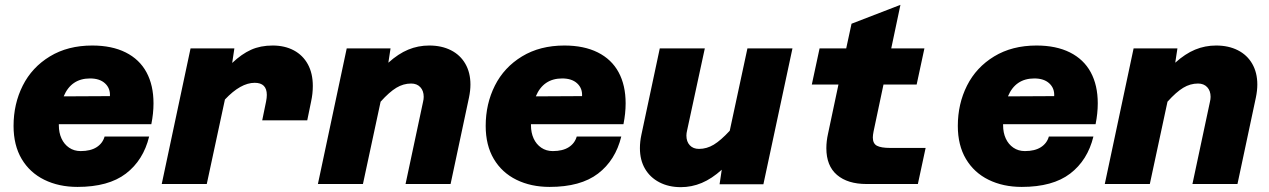

<svg xmlns="http://www.w3.org/2000/svg" viewBox="-20 -760 5240 793"><path d="M36 -240Q36 -331 74 -406.5Q112 -482 186 -527Q260 -572 361 -572Q442 -572 499 -543.5Q556 -515 585 -461.5Q614 -408 614 -333Q614 -292 605 -247H223V-243Q223 -212 234 -188Q245 -164 265.5 -150Q286 -136 313 -136Q354 -136 379 -152Q404 -168 412 -196H596Q572 -98 500 -43Q428 12 300 12Q223 12 163 -17.5Q103 -47 69.5 -103.5Q36 -160 36 -240ZM434 -363Q436 -395 414 -415.5Q392 -436 352 -436Q274 -436 243 -362Z M1082 -368Q1082 -418 1032 -418Q974 -418 909 -349L834 0H648L767 -560H948L939 -500Q978 -537 1017 -554.5Q1056 -572 1106 -572Q1156 -572 1193.5 -552Q1231 -532 1251.5 -494.5Q1272 -457 1272 -405Q1272 -373 1265 -341L1249 -263H1063L1079 -341Q1082 -356 1082 -368Z M1730 -360Q1730 -385 1716 -400Q1702 -415 1678 -415Q1646 -415 1617 -397.5Q1588 -380 1552 -340L1479 0H1293L1412 -560H1593L1584 -501Q1625 -538 1666 -555Q1707 -572 1753 -572Q1804 -572 1842.5 -552.5Q1881 -533 1902 -496.5Q1923 -460 1923 -411Q1923 -386 1917 -357L1841 0H1655L1727 -338Q1730 -350 1730 -360Z M1986 -240Q1986 -331 2024 -406.5Q2062 -482 2136 -527Q2210 -572 2311 -572Q2392 -572 2449 -543.5Q2506 -515 2535 -461.5Q2564 -408 2564 -333Q2564 -292 2555 -247H2173V-243Q2173 -212 2184 -188Q2195 -164 2215.5 -150Q2236 -136 2263 -136Q2304 -136 2329 -152Q2354 -168 2362 -196H2546Q2522 -98 2450 -43Q2378 12 2250 12Q2173 12 2113 -17.5Q2053 -47 2019.5 -103.5Q1986 -160 1986 -240ZM2384 -363Q2386 -395 2364 -415.5Q2342 -436 2302 -436Q2224 -436 2193 -362Z M2815 -200Q2815 -175 2829 -160Q2843 -145 2867 -145Q2899 -145 2928 -162.5Q2957 -180 2994 -220L3067 -560H3253L3133 1H2952L2961 -59Q2920 -22 2878.5 -4.5Q2837 13 2792 13Q2742 13 2703.5 -7Q2665 -27 2644 -63Q2623 -99 2623 -148Q2623 -175 2629 -203L2705 -560H2891L2818 -222Q2815 -210 2815 -200Z M3393 -148Q3393 -177 3400 -208L3443 -411H3333L3365 -560H3475L3497 -662L3699 -740L3661 -560H3798L3766 -411H3629L3588 -217Q3585 -202 3585 -192Q3585 -167 3602 -158Q3619 -149 3657 -149H3803L3771 0H3559Q3481 0 3437 -37.5Q3393 -75 3393 -148Z M3936 -240Q3936 -331 3974 -406.5Q4012 -482 4086 -527Q4160 -572 4261 -572Q4342 -572 4399 -543.5Q4456 -515 4485 -461.5Q4514 -408 4514 -333Q4514 -292 4505 -247H4123V-243Q4123 -212 4134 -188Q4145 -164 4165.5 -150Q4186 -136 4213 -136Q4254 -136 4279 -152Q4304 -168 4312 -196H4496Q4472 -98 4400 -43Q4328 12 4200 12Q4123 12 4063 -17.5Q4003 -47 3969.5 -103.5Q3936 -160 3936 -240ZM4334 -363Q4336 -395 4314 -415.5Q4292 -436 4252 -436Q4174 -436 4143 -362Z M4980 -360Q4980 -385 4966 -400Q4952 -415 4928 -415Q4896 -415 4867 -397.5Q4838 -380 4802 -340L4729 0H4543L4662 -560H4843L4834 -501Q4875 -538 4916 -555Q4957 -572 5003 -572Q5054 -572 5092.5 -552.5Q5131 -533 5152 -496.5Q5173 -460 5173 -411Q5173 -386 5167 -357L5091 0H4905L4977 -338Q4980 -350 4980 -360Z"/></svg>

Font: Azeret Mono ExtraBold
Style: Italic
Weight: 800
Italic angle: -12°
Designer: Martin Vácha
Foundry: Displaay
Version: Version 1.000; Glyphs 3.0.3, build 3074